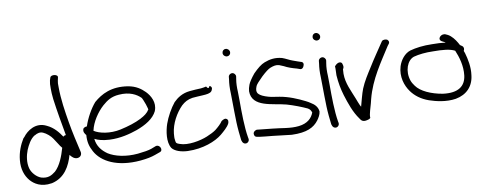

<svg xmlns="http://www.w3.org/2000/svg" viewBox="-67 -1072 3752 1489"><g transform="rotate(-10 1808.5 -327.5)"><path d="M412 -266C403 -266 396 -263 391 -257C366 -295 332 -338 280 -362C196 -406 122 -348 93 -308C89 -305 86 -301 83 -298C56 -254 33 -200 27 -137C20 -67 39 -12 73 28C102 61 154 97 238 83H240C345 60 390 -28 413 -110C425 -94 444 -73 470 -75C497 -77 508 -100 502 -121C485 -195 466 -275 452 -358C437 -448 421 -546 421 -644C420 -665 421 -682 424 -693L429 -716C437 -742 379 -750 371 -727L364 -705C360 -688 358 -667 359 -642C359 -619 360 -590 364 -558C377 -460 395 -359 412 -266ZM87 -61C74 -109 84 -163 100 -204C116 -242 139 -285 173 -306H175C196 -319 218 -325 241 -315C267 -304 298 -277 312 -255L342 -209C348 -198 357 -186 367 -174C349 -111 322 -40 279 -1C247 24 218 40 166 25C130 12 97 -25 87 -61Z M555 -292C544 -269 558 -250 568 -239C564 -184 574 -148 596 -107C643 -19 764 45 947 29C1002 24 1037 16 1065 6L1104 -8C1140 -17 1116 -70 1085 -61H1084L1045 -46C1022 -38 986 -32 937 -27C841 -18 757 -39 706 -71C661 -102 630 -142 624 -199C652 -184 688 -175 740 -172C826 -168 902 -189 960 -209C1031 -235 1096 -272 1124 -330V-331C1149 -394 1115 -452 1082 -486C1052 -516 1015 -544 952 -555C823 -576 741 -531 681 -479C642 -434 605 -368 584 -304C568 -304 558 -296 555 -292ZM628 -262 629 -264C643 -329 690 -399 739 -443C777 -476 811 -499 871 -503C955 -510 1009 -480 1041 -448C1049 -439 1086 -341 1073 -347C1061 -325 1034 -306 1006 -292V-291H1005C958 -267 901 -249 837 -235C754 -217 669 -234 628 -262Z M1239 -81C1236 -94 1237 -111 1239 -132C1247 -210 1291 -286 1340 -336C1366 -360 1391 -374 1429 -380C1442 -381 1456 -382 1468 -383C1491 -385 1530 -385 1552 -390C1559 -393 1581 -394 1588 -417C1595 -430 1589 -443 1575 -448C1567 -429 1560 -429 1548 -448C1532 -445 1529 -443 1507 -441C1476 -439 1448 -439 1416 -435C1358 -429 1318 -402 1287 -371C1254 -331 1219 -268 1201 -216C1183 -163 1168 -76 1200 -26C1221 2 1270 18 1322 20C1442 24 1544 -17 1596 -60C1621 -81 1654 -109 1667 -135C1672 -146 1677 -167 1657 -175C1643 -181 1620 -163 1620 -163C1608 -144 1584 -122 1560 -103C1542 -90 1516 -77 1487 -65C1432 -42 1331 -22 1270 -45C1246 -53 1241 -56 1239 -78Z M1750 -650C1766 -650 1778 -662 1778 -678C1778 -695 1764 -709 1747 -709C1730 -709 1719 -696 1719 -680C1719 -663 1734 -650 1750 -650ZM1744 8C1747 19 1751 29 1759 35C1780 51 1808 30 1802 6L1800 -4C1786 -86 1785 -200 1785 -295C1785 -320 1784 -343 1784 -365V-366C1782 -401 1783 -435 1788 -463L1791 -482C1793 -491 1789 -499 1785 -504C1768 -526 1738 -512 1735 -492V-491L1733 -471C1728 -440 1726 -404 1728 -364C1728 -342 1729 -320 1729 -295C1729 -270 1729 -244 1730 -216L1732 -132C1733 -93 1740 -23 1744 6Z M2381 -106C2377 -143 2353 -165 2326 -181C2316 -188 2303 -196 2288 -203C2234 -230 2167 -259 2095 -271L2032 -281C2003 -287 1965 -300 1949 -312C1933 -324 1926 -331 1926 -352C1927 -361 1929 -372 1935 -385C1940 -396 1960 -419 1992 -450C2024 -480 2049 -499 2065 -505C2091 -515 2112 -520 2135 -513L2169 -499C2196 -484 2231 -472 2266 -463L2286 -456C2304 -447 2318 -463 2322 -480C2326 -490 2324 -505 2304 -509L2283 -516C2270 -521 2257 -525 2244 -530C2218 -539 2197 -553 2166 -564H2165C2116 -577 2071 -571 2028 -554C1999 -543 1970 -519 1935 -484C1906 -449 1889 -422 1882 -404C1875 -386 1871 -369 1870 -354C1870 -225 2035 -230 2139 -202C2194 -186 2256 -162 2296 -143C2312 -133 2317 -126 2324 -107C2308 -64 2273 -29 2204 -21C2134 -13 2068 -31 2000 -37C1961 -40 1924 -46 1895 -48L1877 -50C1876 -50 1863 -46 1859 -42C1845 -32 1846 -14 1854 -3C1858 1 1863 4 1871 5L1888 8C1916 11 1952 16 1992 19C2038 23 2090 32 2138 36H2139C2257 40 2314 10 2351 -39C2363 -55 2379 -81 2381 -104Z M2459 -650C2475 -650 2487 -662 2487 -678C2487 -695 2473 -709 2456 -709C2439 -709 2428 -696 2428 -680C2428 -663 2443 -650 2459 -650ZM2453 8C2456 19 2460 29 2468 35C2489 51 2517 30 2511 6L2509 -4C2495 -86 2494 -200 2494 -295C2494 -320 2493 -343 2493 -365V-366C2491 -401 2492 -435 2497 -463L2500 -482C2502 -491 2498 -499 2494 -504C2477 -526 2447 -512 2444 -492V-491L2442 -471C2437 -440 2435 -404 2437 -364C2437 -342 2438 -320 2438 -295C2438 -270 2438 -244 2439 -216L2441 -132C2442 -93 2449 -23 2453 6Z M2559 -359V-358C2563 -298 2573 -247 2588 -197C2609 -130 2634 -55 2676 2C2682 9 2691 36 2731 26C2747 23 2763 17 2760 7V6C2760 4 2759 -3 2762 -16C2770 -55 2782 -84 2792 -130C2831 -281 2918 -400 2990 -514L3000 -527C3011 -540 3004 -555 2994 -562C2983 -567 2965 -568 2954 -560L2945 -547C2912 -497 2867 -433 2831 -374C2801 -327 2766 -273 2745 -221C2729 -180 2717 -127 2705 -85L2697 -100C2689 -116 2683 -136 2675 -155C2650 -220 2615 -284 2615 -360C2615 -373 2616 -385 2617 -396V-397V-396C2630 -412 2622 -431 2618 -443C2614 -450 2604 -454 2593 -452C2576 -448 2565 -434 2560 -429C2562 -409 2559 -383 2559 -359Z M3098 -139C3126 -100 3171 -64 3232 -43C3285 -25 3362 -6 3439 -18C3527 -34 3581 -92 3590 -178C3599 -240 3585 -306 3571 -354L3564 -373C3571 -384 3573 -401 3559 -412L3543 -423C3540 -430 3536 -436 3532 -443C3517 -469 3493 -501 3465 -516L3452 -522C3416 -542 3372 -497 3410 -476L3426 -468C3430 -467 3432 -465 3437 -461C3405 -465 3368 -467 3330 -467C3262 -469 3202 -461 3156 -448C3110 -433 3076 -388 3061 -341C3037 -262 3062 -188 3098 -139ZM3176 -396C3216 -407 3272 -413 3328 -411C3403 -411 3461 -406 3499 -386C3522 -332 3544 -260 3535 -185C3525 -104 3469 -58 3347 -74C3257 -89 3177 -125 3143 -173C3132 -188 3123 -202 3117 -219C3091 -296 3121 -378 3176 -396Z"/></g></svg>

Font: Stray Cat
Style: BdExt
Weight: 700
Version: Version 1.0